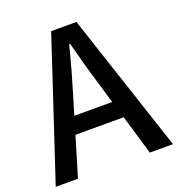

<svg xmlns="http://www.w3.org/2000/svg" viewBox="-133 -847 888 957"><g transform="rotate(-20 311.0 -368.5)"><path d="M238 -400C262 -480 285 -561 306 -645H311C333 -562 355 -480 380 -400L409 -301H208ZM0 0H118L181 -210H437L499 0H622L378 -737H244Z"/></g></svg>

Font: Noto Sans HK Medium
Style: Regular
Weight: 500
Designer: Ryoko NISHIZUKA 西塚涼子 (kana, bopomofo & ideographs); Paul D. Hunt (Latin, Greek & Cyrillic); Sandoll Communications 산돌커뮤니
Foundry: Adobe
Version: Version 2.002;hotconv 1.0.116;makeotfexe 2.5.65601